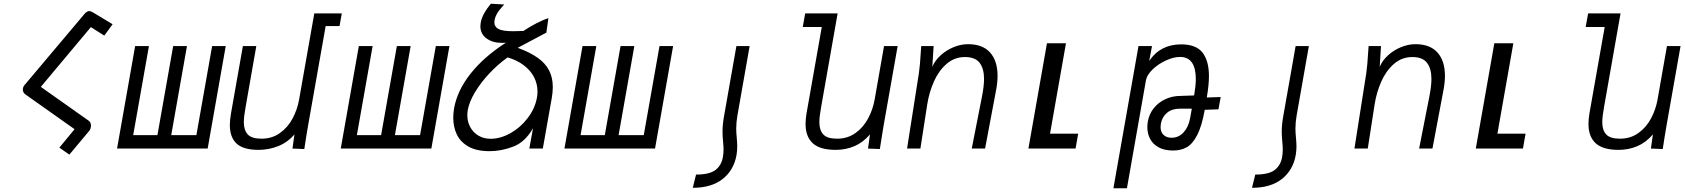

<svg xmlns="http://www.w3.org/2000/svg" viewBox="-20 -797 9040 1030"><path d="M380 -104 117 -290Q102.5 -300 102.5 -316.5Q102.5 -329 111 -340L433 -722Q446 -737.5 459 -737.5Q467.5 -737.5 479.5 -730L584 -667L539.5 -606L467.5 -651.5L199 -331L455 -150Q468 -141.5 468 -123Q468 -114 464.5 -105Q461 -96 454.5 -90L352 32.5L298.5 -5Z M1094 0H608L705 -550H779L694.5 -72H824.5L909 -550H983L898.5 -72H1033.5L1118 -550H1191Z M1213 -126Q1213 -152.5 1219.5 -190.5L1283 -550H1355L1298 -225.5Q1288 -171 1288 -141.5Q1288 -99 1309 -76Q1330 -53 1383 -53Q1439.5 -53 1482 -83.5Q1524.5 -114 1549.8 -161.8Q1575 -209.5 1584.5 -262.5L1666 -725H1813.5L1801.5 -657H1727L1631.5 -116.5Q1621.5 -59 1612.5 2.5L1549 0L1559.5 -76Q1523.5 -33.5 1472.8 -13.2Q1422 7 1367.5 7Q1285.5 7 1249.2 -26.8Q1213 -60.5 1213 -126Z M2294 0H1808L1905 -550H1979L1894.5 -72H2024.5L2109 -550H2183L2098.5 -72H2233.5L2318 -550H2391Z M2411.5 -165.5Q2411.5 -190.5 2416 -216Q2433 -312 2505.2 -402.8Q2577.5 -493.5 2694 -568Q2680 -567 2673.5 -567Q2622.5 -567 2589.8 -591Q2557 -615 2557 -657Q2557 -662.5 2559 -676.5Q2567 -721 2613 -777L2684.5 -773Q2656.5 -742 2646.2 -723.8Q2636 -705.5 2633.5 -691Q2632 -683.5 2632 -676.5Q2632 -653.5 2654 -641.5Q2676 -629.5 2734 -629.5L2788 -631Q2819 -652 2857.2 -671.8Q2895.5 -691.5 2922 -699.5L2911 -622L2757.5 -540.5Q2823.5 -516 2864.5 -487Q2905.5 -458 2925.5 -419.5Q2945.5 -381 2945.5 -329.5Q2945.5 -301 2939.5 -268L2892 0H2819.5L2839.5 -109.5Q2797.5 -35 2733.5 -10.5Q2669.5 14 2606.5 14Q2537.5 14 2494 -10.2Q2450.5 -34.5 2431 -75Q2411.5 -115.5 2411.5 -165.5ZM2487 -179.5Q2487 -144.5 2502.5 -115.5Q2518 -86.5 2546.5 -69.5Q2575 -52.5 2611.5 -52.5Q2665 -52.5 2718.8 -82.8Q2772.5 -113 2811.2 -164Q2850 -215 2860.5 -273.5Q2863.5 -290 2863.5 -305.5Q2863.5 -347.5 2844.5 -383.8Q2825.5 -420 2789.5 -447.2Q2753.5 -474.5 2703 -489Q2650 -451 2604.2 -402Q2558.5 -353 2528 -302Q2497.5 -251 2489.5 -207Q2487 -191 2487 -179.5Z M3494 0H3008L3105 -550H3179L3094.5 -72H3224.5L3309 -550H3383L3298.5 -72H3433.5L3518 -550H3591Z M3931 35.5Q3935 12 3935 -11Q3935 -22.5 3934.2 -33.8Q3933.5 -45 3932.5 -56Q3929.5 -87 3929.5 -107Q3929.5 -141 3936 -178L4001.5 -550H3930.5L3864 -173Q3856 -128.5 3856 -90Q3856 -68.5 3859 -36.5Q3861.5 -12.5 3861.5 6Q3861.5 25 3858 45.5Q3850.5 89.5 3818.8 114.5Q3787 139.5 3714 139.5L3696.5 210.5Q3797 210.5 3856.8 163.2Q3916.5 116 3931 35.5Z M4301.5 -132Q4301.5 -157.5 4307 -190.5L4388.5 -652H4286.5L4299.5 -725H4473.5L4385.5 -225.5Q4375.5 -171 4375.5 -141.5Q4375.5 -99 4396.5 -76Q4417.5 -53 4470.5 -53Q4527 -53 4569.5 -83.5Q4612 -114 4637.2 -161.8Q4662.5 -209.5 4672 -262.5L4722.5 -550H4795.5L4719 -116.5Q4709 -59 4700 2.5L4636.5 0L4647 -76Q4610.5 -33 4563.8 -13Q4517 7 4463.5 7Q4379 7 4340.2 -28.5Q4301.5 -64 4301.5 -132Z M4918.5 -501.5 4922 -550H4988.5L4981.5 -438.5Q4996 -473 5026.8 -500.8Q5057.5 -528.5 5096.2 -544.2Q5135 -560 5173.5 -560Q5251.5 -560 5291.5 -515.2Q5331.5 -470.5 5331.5 -390Q5331.5 -355.5 5324 -315.5L5264.5 0H5193L5248 -279.5Q5259 -335.5 5259 -373.5Q5259 -429 5235.2 -460Q5211.5 -491 5156.5 -491Q5100 -491 5057.5 -453.8Q5015 -416.5 4989.8 -359Q4964.5 -301.5 4954.5 -238.5L4917.5 0H4846L4909.5 -404.5Q4913 -428.5 4915 -453Q4917 -477.5 4918.5 -501.5Z M5596.5 -565H5698.5L5613 -80H5764L5750 0H5497Z M6087.5 -550H6160L6145 -470Q6204.5 -559 6316.5 -559Q6397 -559 6431.2 -514.5Q6465.5 -470 6465.5 -389Q6465.5 -341.5 6454 -274L6528.5 -276.5L6516.5 -210.5L6443 -208Q6427.5 -121 6402.8 -73Q6378 -25 6346.8 -7.2Q6315.5 10.5 6273.5 10.5Q6227 10.5 6195.8 -6.5Q6164.5 -23.5 6149.8 -52Q6135 -80.5 6135 -115.5Q6135 -128 6137.5 -144.5Q6144.5 -185 6169.2 -216.2Q6194 -247.5 6231.8 -265Q6269.5 -282.5 6313.5 -282.5L6386 -285Q6395 -338 6395 -372.5Q6395 -491.5 6310.5 -491.5Q6275 -491.5 6233.8 -472.2Q6192.5 -453 6162.5 -423.8Q6132.5 -394.5 6127.5 -366L6025.5 213H5953ZM6364.5 -163.5 6373.5 -214H6309.5Q6267 -214 6240.5 -191.8Q6214 -169.5 6207.5 -132.5Q6206 -123.5 6206 -115.5Q6206 -88.5 6222 -73.2Q6238 -58 6265 -58Q6303.5 -58 6330 -87.5Q6356.5 -117 6364.5 -163.5Z M6931 35.5Q6935 12 6935 -11Q6935 -22.5 6934.2 -33.8Q6933.5 -45 6932.5 -56Q6929.5 -87 6929.5 -107Q6929.5 -141 6936 -178L7001.5 -550H6930.5L6864 -173Q6856 -128.5 6856 -90Q6856 -68.5 6859 -36.5Q6861.5 -12.5 6861.5 6Q6861.5 25 6858 45.5Q6850.5 89.5 6818.8 114.5Q6787 139.5 6714 139.5L6696.5 210.5Q6797 210.5 6856.8 163.2Q6916.5 116 6931 35.5Z M7318.5 -501.5 7322 -550H7388.5L7381.5 -438.5Q7396 -473 7426.8 -500.8Q7457.5 -528.5 7496.2 -544.2Q7535 -560 7573.5 -560Q7651.5 -560 7691.5 -515.2Q7731.5 -470.5 7731.5 -390Q7731.5 -355.5 7724 -315.5L7664.5 0H7593L7648 -279.5Q7659 -335.5 7659 -373.5Q7659 -429 7635.2 -460Q7611.5 -491 7556.5 -491Q7500 -491 7457.5 -453.8Q7415 -416.5 7389.8 -359Q7364.5 -301.5 7354.5 -238.5L7317.5 0H7246L7309.5 -404.5Q7313 -428.5 7315 -453Q7317 -477.5 7318.5 -501.5Z M7996.5 -565H8098.5L8013 -80H8164L8150 0H7897Z M8501.5 -132Q8501.5 -157.5 8507 -190.5L8588.5 -652H8486.5L8499.5 -725H8673.5L8585.5 -225.5Q8575.5 -171 8575.5 -141.5Q8575.5 -99 8596.5 -76Q8617.5 -53 8670.5 -53Q8727 -53 8769.5 -83.5Q8812 -114 8837.2 -161.8Q8862.5 -209.5 8872 -262.5L8922.5 -550H8995.5L8919 -116.5Q8909 -59 8900 2.5L8836.5 0L8847 -76Q8810.5 -33 8763.8 -13Q8717 7 8663.5 7Q8579 7 8540.2 -28.5Q8501.5 -64 8501.5 -132Z"/></svg>

Font: JuliaMono Light
Style: Italic
Weight: 300
Italic angle: -9°
Monospace: yes
Designer: cormullion
Foundry: corm
Version: Version 0.054; ttfautohint (v1.8.4)